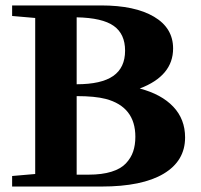

<svg xmlns="http://www.w3.org/2000/svg" viewBox="-20 -683 737 703"><path d="M24.4 0V-38.6L108.9 -45.9V-617.2L24.4 -624.5V-663.1H350.1Q474.1 -663.1 543.9 -621.8Q613.8 -580.6 613.8 -505.4Q613.8 -405.3 491.7 -358.9Q571.3 -337.9 614.5 -292.2Q657.7 -246.6 657.7 -179.7Q657.7 -93.8 579.1 -46.9Q500.5 0 351.6 0ZM260.7 -374.5Q351.1 -374.5 394.5 -404.8Q438 -435.1 438 -497.6Q438 -558.6 396.5 -588.1Q355 -617.7 260.7 -619.6ZM260.7 -43.5H304.7Q353.5 -43.5 387.9 -54.2Q422.4 -64.9 440.9 -84.7Q459.5 -104.5 467.5 -128.2Q475.6 -151.9 475.6 -182.1Q475.6 -292 367.2 -320.8Q327.6 -331.1 260.7 -331.1Z"/></svg>

Font: Elstob 8pt
Style: Bold
Weight: 700
Designer: Peter S. Baker
Version: Version 1.015